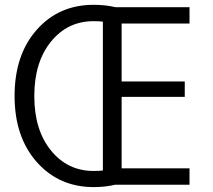

<svg xmlns="http://www.w3.org/2000/svg" viewBox="-20 -760 875 790"><path d="M403.3 -670.9Q391.6 -672.9 365.2 -672.9Q257.8 -672.9 189.5 -588.4Q121.1 -503.9 121.1 -364.7Q121.1 -225.6 189.5 -141.1Q257.8 -56.6 365.2 -56.6Q391.6 -56.6 403.3 -58.6ZM454.1 -730.5H759.8V-663.1H480.5V-424.8H740.2V-361.3H480.5V-67.4H759.8V0H454.1Q414.1 9.8 365.2 9.8Q222.7 9.8 131.3 -93.3Q40 -196.3 40 -365.2Q40 -534.2 130.9 -637.2Q221.7 -740.2 365.2 -740.2Q414.1 -740.2 454.1 -730.5Z"/></svg>

Font: Mgen+ 1c regular
Style: Regular
Weight: 400
Designer: [Source Han Sans]
Ryoko NISHIZUKA  (kana & ideographs); Paul D. Hunt (Latin, Greek & Cyrillic); Wenlong ZHANG  (bopomofo
Version: Version 1.059.20150602